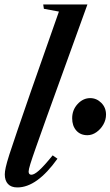

<svg xmlns="http://www.w3.org/2000/svg" viewBox="-20 -831 496 862"><path d="M58 10.5Q30 10.5 15.8 -5Q1.5 -20.5 1.5 -48Q1.5 -60.5 5.8 -80Q10 -99.5 22.2 -137.8Q34.5 -176 57.8 -244Q81 -312 119 -421.5L244.5 -779L177 -791.5L174 -811H372.5L190 -306Q159.5 -221 141.8 -170.5Q124 -120 116.2 -94.8Q108.5 -69.5 108.5 -61Q108.5 -46.5 121 -46.5Q133.5 -46.5 155 -65.5Q176.5 -84.5 216.5 -133.5L238 -118.5Q146 10.5 58 10.5ZM372.5 -224Q341 -224 322.5 -245Q304 -266 304 -300Q304 -337.5 328.5 -364Q353 -390.5 385 -390.5Q413.5 -390.5 434.8 -369.2Q456 -348 456 -316.5Q456 -293 444 -272Q432 -251 412.8 -237.5Q393.5 -224 372.5 -224Z"/></svg>

Font: Libre Caslon Condensed SemiBold Italic
Style: Regular
Weight: 600
Italic angle: -22.583°
Designer: Pablo Impallari, Rodrigo Fuenzalida, Katja Schimmel, Ertekin Erdin
Foundry: Pablo Impallari, Rodrigo Fuenzalida
Version: Version 2.000; ttfautohint (v1.8.4.7-5d5b);gftools[0.9.33]